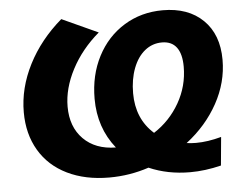

<svg xmlns="http://www.w3.org/2000/svg" viewBox="-52 -782 1105 870"><g transform="rotate(-5 500.5 -347.0)"><path d="M817 -106Q870 -106 932 -123L920 6Q847 24 779 24Q677 24 592 -13Q505 16 412 16Q303 16 221 -24Q139 -64 95 -138.5Q51 -213 51 -312Q51 -422 105 -528Q159 -634 257 -718L421 -643Q341 -575 296 -489Q251 -403 251 -320Q251 -228 305.5 -173Q360 -118 453 -117Q376 -213 376 -345Q376 -452 420 -537Q464 -622 542 -670Q620 -718 718 -718Q834 -718 901.5 -652Q969 -586 969 -471Q969 -368 917 -273.5Q865 -179 774 -109Q795 -106 817 -106ZM552 -355Q552 -238 631 -168Q704 -215 747.5 -291Q791 -367 791 -455Q791 -513 768.5 -543Q746 -573 702 -573Q658 -573 624 -545.5Q590 -518 571 -468Q552 -418 552 -355Z"/></g></svg>

Font: Montserrat Alternates ExtraBold
Style: Italic
Weight: 800
Italic angle: -11.3°
Designer: Julieta Ulanovsky
Foundry: Julieta Ulanovsky
Version: Version 7.200